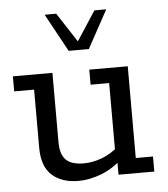

<svg xmlns="http://www.w3.org/2000/svg" viewBox="-48 -657 621 711"><g transform="rotate(-5 262.5 -302.0)"><path d="M216 10Q153 10 117 -23Q81 -56 81 -125V-341H7V-397H154V-139Q154 -94 174.5 -73.5Q195 -53 241 -53Q273 -53 307.5 -65.5Q342 -78 380 -111L360 -82V-341H291V-397H434V-56H498V0H365V-58L384 -61Q347 -25 302.5 -7.5Q258 10 216 10ZM221 -473 144 -614H187L258 -505L329 -614H373L296 -473Z"/></g></svg>

Font: Rokkitt
Style: Regular
Weight: 400
Designer: Vernon Adams
Foundry: Vernon Adams
Version: Version 3.103